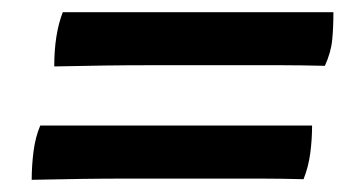

<svg xmlns="http://www.w3.org/2000/svg" viewBox="-20 -412 590 315"><path d="M69 -303Q69 -356 83 -392H527Q527 -367 525 -346.5Q523 -326 513 -304Q473 -305 442 -305Q411 -305 379.5 -305Q348 -305 304 -305Q260 -305 224 -305Q188 -305 151.5 -304.5Q115 -304 69 -303ZM32 -117Q32 -140 35 -163.5Q38 -187 46 -206H492Q492 -183 489 -160.5Q486 -138 478 -118Q438 -119 407 -119Q376 -119 344 -119Q312 -119 268 -119Q224 -119 187.5 -119Q151 -119 114.5 -118.5Q78 -118 32 -117Z"/></svg>

Font: Vollkorn Black
Style: Italic
Weight: 900
Italic angle: -11°
Designer: Friedrich Althausen
Foundry: Friedrich Althausen
Version: Version 5.000; ttfautohint (v1.8.3)